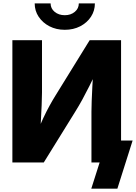

<svg xmlns="http://www.w3.org/2000/svg" viewBox="-20 -967 810 1143"><path d="M700.7 0H524.4V-302.2Q524.4 -327.1 525.9 -367.2Q527.3 -407.2 530 -456.3Q532.7 -505.4 536.1 -557.6L560.5 -552.7Q533.7 -497.6 511.7 -453.9Q489.7 -410.2 469.7 -373.5Q449.7 -336.9 427.7 -301.8L240.7 0H53.7V-727.5H230V-416Q230 -386.2 228 -341.1Q226.1 -295.9 223.4 -247.8Q220.7 -199.7 218.3 -161.1L200.7 -176.8Q218.8 -223.6 237.5 -263.7Q256.3 -303.7 274.7 -337.2Q293 -370.6 310.1 -397.9L513.7 -727.5H700.7ZM365.7 -789.6Q314.9 -789.6 274.4 -810.5Q233.9 -831.5 210.2 -867.2Q186.5 -902.8 186.5 -946.8H281.2Q281.2 -916.5 305.4 -896.5Q329.6 -876.5 365.7 -876.5Q401.4 -876.5 425.3 -896.5Q449.2 -916.5 449.2 -946.8H544.9Q544.9 -902.8 521.5 -867.2Q498 -831.5 457.5 -810.5Q417 -789.6 365.7 -789.6ZM523.4 156.2 573.2 0H530.3V-130.4H769.5L678.7 156.2Z"/></svg>

Font: Inter 20pt ExtraBold
Style: Regular
Weight: 800
Version: Version 4.001;git-66647c0bb